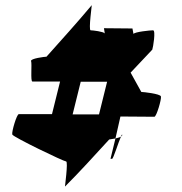

<svg xmlns="http://www.w3.org/2000/svg" viewBox="-20 -728 696 735"><path d="M27 -213C31 -203 224 -110 233 -110C242 -110 227 -6 229 -14C287 -72 342 -133 398 -194C400 -194 412 -196 422 -198L441 -282L571 -281C579 -281 599 -349 596 -359C593 -369 529 -376 521 -376L480 -450L563 -538C566 -546 577 -612 566 -612C555 -612 495 -606 491 -598L487 -619L378 -620L381 -600C377 -607 335 -612 327 -612C318 -612 333 -715 331 -708C275 -641 216 -576 158 -511C152 -511 95 -504 99 -494C103 -484 96 -416 104 -416H210L179 -291H52C44 -291 24 -223 27 -213ZM258 -290 289 -415H390L359 -290ZM403 -120H409C414 -120 433 -183 443 -205C438 -202 430 -200 422 -198ZM443 -205C446 -207 449 -210 448 -212C447 -214 445 -211 443 -205Z"/></svg>

Font: Ampere
Style: SCCnd
Weight: 400
Version: Version 1